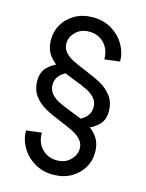

<svg xmlns="http://www.w3.org/2000/svg" viewBox="-120 -789 720 946"><g transform="rotate(15 240.0 -316.0)"><path d="M352 -288Q352 -316 335.5 -334.5Q319 -353 294.5 -365Q270 -377 228 -393Q175 -413 142 -430Q109 -447 86 -478.5Q63 -510 63 -558Q63 -599 84 -635Q105 -671 144 -693.5Q183 -716 236 -716Q289 -716 331 -691Q373 -666 396.5 -625.5Q420 -585 420 -540L342 -530Q342 -581 312 -612Q282 -643 236 -643Q194 -643 167.5 -617Q141 -591 141 -558Q141 -533 157 -514.5Q173 -496 197.5 -483.5Q222 -471 264 -454Q316 -433 349.5 -414.5Q383 -396 406.5 -365Q430 -334 430 -288Q430 -243 403 -217.5Q376 -192 345.5 -182Q315 -172 301 -172L252 -205Q291 -205 321.5 -228.5Q352 -252 352 -288ZM60 -92 138 -102Q138 -51 168 -20Q198 11 244 11Q287 11 313 -15.5Q339 -42 339 -74Q339 -99 323 -117.5Q307 -136 282.5 -148.5Q258 -161 216 -178Q164 -199 130.5 -217.5Q97 -236 73.5 -267Q50 -298 50 -344Q50 -389 77 -414.5Q104 -440 134.5 -450Q165 -460 179 -460L228 -427Q189 -427 158.5 -403.5Q128 -380 128 -344Q128 -316 144.5 -297.5Q161 -279 185.5 -267Q210 -255 252 -239Q305 -219 338 -202Q371 -185 394 -153.5Q417 -122 417 -74Q417 -33 396 3Q375 39 336 61.5Q297 84 244 84Q191 84 149 59Q107 34 83.5 -6.5Q60 -47 60 -92Z"/></g></svg>

Font: Uncut Sans VF
Style: Regular
Weight: 400
Designer: Kasper Nordkvist
Foundry: Uncut Type
Version: Version 1.100;FEAKit 1.0